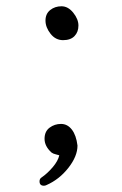

<svg xmlns="http://www.w3.org/2000/svg" viewBox="-20 -492 390 612"><path d="M176 -472Q197 -472 213.5 -451.5Q230 -431 230 -410.5Q230 -390 217.5 -377Q205 -364 181 -364Q157 -364 141 -384.5Q125 -405 125 -426.5Q125 -448 140 -460Q155 -472 176 -472ZM120 100Q106 100 106 86Q106 78 112 74Q131 61 148 41Q165 21 169 3Q167 2 158 0Q149 -2 144 -6Q122 -26 122 -49.5Q122 -73 138 -85Q154 -97 174.5 -97Q195 -97 209 -79Q223 -61 227 -28Q227 6 198 43Q169 80 128 98Q124 100 120 100Z"/></svg>

Font: LXGW WenKai
Style: Regular
Weight: 400
Designer: LXGW / Fontworks Inc.
Foundry: LXGW / Fontworks Inc.
Version: Version 1.520; June 14, 2025